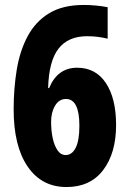

<svg xmlns="http://www.w3.org/2000/svg" viewBox="-20 -744 521 774"><path d="M35 -303Q35 -387 47.5 -463Q60 -539 91.5 -598Q123 -657 178 -690.5Q233 -724 317 -724Q366 -724 414 -715V-588Q394 -593 373.5 -595.5Q353 -598 331 -598Q255 -598 216 -548Q177 -498 174 -389H178Q212 -471 291 -471Q366 -471 407 -409Q448 -347 448 -240Q448 -127 396 -58.5Q344 10 248 10Q148 10 91.5 -72.5Q35 -155 35 -303ZM245 -119Q270 -119 285 -148Q300 -177 300 -237Q300 -345 246 -345Q218 -345 202 -318Q186 -291 186 -253Q186 -217 192.5 -187Q199 -157 212 -138Q225 -119 245 -119Z"/></svg>

Font: Noto Sans Ethiopic ExtraCondensed ExtraBold
Style: Regular
Weight: 800
Width: 2
Designer: Monotype Design Team
Foundry: Monotype Imaging Inc.
Version: Version 2.102; ttfautohint (v1.8.4.7-5d5b)